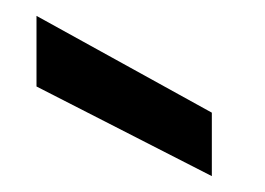

<svg xmlns="http://www.w3.org/2000/svg" viewBox="-20 -816 334 242"><path d="M247 -594 26 -707V-796L247 -674Z"/></svg>

Font: Ulagadi Sans Medium
Style: Regular
Weight: 500
Designer: Ninad Kale (Devanagari), Jonny Pinhorn (Latin)
Foundry: Indian Type Foundry
Version: Version 3.01;March 29, 2020;FontCreator 12.0.0.2522 64-bit; 